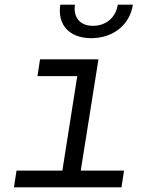

<svg xmlns="http://www.w3.org/2000/svg" viewBox="-20 -805 640 825"><path d="M372 -641C466 -641 538 -698 551 -785H486C478 -730 436 -694 379 -694C324 -694 294 -730 302 -785H239C226 -698 278 -641 372 -641ZM40 0H502L513 -72H327L403 -550H152L141 -478H312L248 -72H51Z"/></svg>

Font: JetBrains Mono Light
Style: Italic
Weight: 336
Italic angle: -9°
Monospace: yes
Designer: Philipp Nurullin, Konstantin Bulenkov
Foundry: JetBrains
Version: Version 2.305